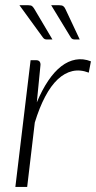

<svg xmlns="http://www.w3.org/2000/svg" viewBox="-20 -736 378 756"><path d="M40.5 0ZM40.5 0 100.5 -499H122Q139.5 -499 139.5 -481L125 -333Q145.5 -382 169.8 -418Q194 -454 221.2 -475Q248.5 -496 278 -501.2Q307.5 -506.5 338 -494.5L329.5 -450Q295.5 -463 265 -456Q234.5 -449 207.5 -423.8Q180.5 -398.5 157.8 -355.5Q135 -312.5 117 -253.5L87 0ZM212 -715.5Q223.5 -715.5 228.8 -712Q234 -708.5 238 -699.5L294 -580.5H275Q269.5 -580.5 265.5 -582.2Q261.5 -584 258.5 -589L181.5 -715.5ZM90.5 -715.5Q102 -715.5 106.5 -711.8Q111 -708 116 -699.5L186.5 -580.5H165Q159.5 -580.5 155.8 -582.2Q152 -584 148.5 -589L56.5 -715.5Z"/></svg>

Font: Lato Light
Style: Italic
Weight: 300
Italic angle: -7°
Designer: Lukasz Dziedzic
Foundry: tyPoland Lukasz Dziedzic
Version: Version 2.007; 2014-02-27